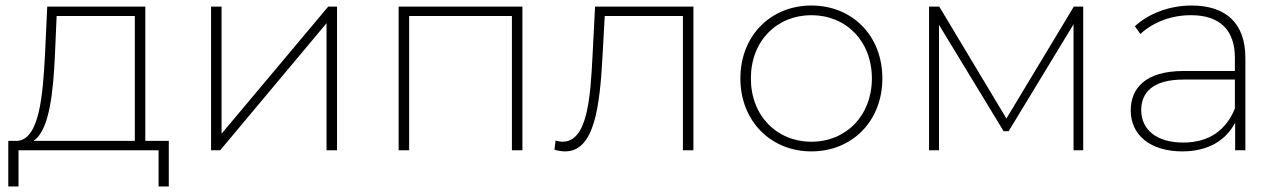

<svg xmlns="http://www.w3.org/2000/svg" viewBox="-20 -544 4626 695"><path d="M101 -34C160 -72 173 -216 179 -348L185 -486H468V-34ZM47 0H554V131H591V-34H506V-520H151L143 -349C135 -195 122 -39 42 -34H10V131H47Z M777 0 1162 -460V0H1200V-520H1168L782 -60V-520H744V0Z M1461 -486H1833V0H1871V-520H1423V0H1461Z M1987 -2C2001 2 2014 4 2026 4C2132 4 2151 -159 2161 -340L2169 -486H2452V0H2490V-520H2134L2125 -345C2117 -186 2106 -31 2016 -31C2009 -31 2000 -33 1991 -35Z M2917 4C3065 4 3174 -106 3174 -260C3174 -415 3065 -524 2917 -524C2770 -524 2660 -415 2660 -260C2660 -106 2770 4 2917 4ZM2917 -31C2792 -31 2698 -125 2698 -260C2698 -396 2792 -489 2917 -489C3042 -489 3136 -396 3136 -260C3136 -125 3042 -31 2917 -31Z M3379 -454 3613 -69H3631L3866 -456V0H3901V-520H3867L3623 -115L3380 -520H3343V0H3379Z M4450 -151C4418 -73 4357 -28 4263 -28C4167 -28 4111 -74 4111 -146C4111 -209 4153 -256 4264 -256H4450ZM4260 4C4353 4 4418 -36 4451 -100V0H4488V-334C4488 -459 4419 -524 4293 -524C4213 -524 4138 -495 4088 -449L4108 -421C4152 -462 4217 -489 4291 -489C4395 -489 4450 -436 4450 -335V-287H4264C4122 -287 4073 -221 4073 -144C4073 -56 4143 4 4260 4Z"/></svg>

Font: Montserrat-Alt1 ExtLt
Style: Regular
Weight: 200
Designer: Differentunic
Foundry: Differentunic
Version: Version 7.222